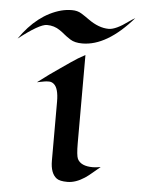

<svg xmlns="http://www.w3.org/2000/svg" viewBox="-134 -702 552 751"><g transform="rotate(5 142.0 -326.5)"><path d="M283.7 -60.1Q269 -48.3 255.1 -36.1Q241.2 -23.9 226.1 -13.7Q190.9 9.3 158.7 9.3Q128.4 9.3 116.2 0Q91.3 -18.6 91.3 -68.4V-299.8Q91.3 -352.5 72.3 -368.2Q63.5 -375.5 53.2 -375.5Q43 -375.5 35.9 -374.3Q28.8 -373 21.5 -371.6Q14.2 -370.1 6.3 -368.7Q30.8 -387.7 52 -402.8Q73.2 -418 88.4 -428.2Q103.5 -438.5 130.4 -457.3Q157.2 -476.1 186 -491.2V-146.5Q186 -96.7 192.4 -83.5Q206.1 -56.6 252.9 -56.6Q265.6 -56.6 283.7 -60.1ZM367.7 -651.9Q266.1 -535.2 169.4 -535.2Q139.6 -535.2 122.3 -546.4Q105 -557.6 96.2 -565.2Q87.4 -572.8 77.1 -579.6Q54.7 -595.2 25.9 -595.2Q-3.4 -595.2 -84 -532.2Q-15.6 -631.3 76.2 -656.2Q97.2 -661.6 118.7 -661.6Q140.1 -661.6 155.5 -652.1Q170.9 -642.6 186.5 -631.3Q228.5 -601.1 267.6 -601.1Q295.4 -601.1 343.8 -636.7Q356 -645.5 367.7 -651.9Z"/></g></svg>

Font: Fondamento
Style: Regular
Weight: 400
Version: Version 1.000